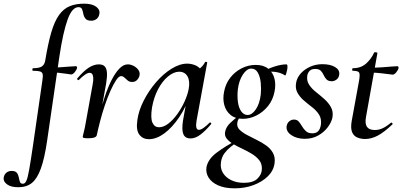

<svg xmlns="http://www.w3.org/2000/svg" viewBox="-137 -746 2194 1047"><path d="M-37 275Q-78 275 -99 259Q-120 243 -117 223Q-114 205 -102 195.5Q-90 186 -74 186Q-53 186 -45 196.5Q-37 207 -34.5 221Q-32 235 -28.5 245.5Q-25 256 -12 256Q-1 256 6.5 240.5Q14 225 22 180Q30 135 43 47L94 -306Q98 -331 95.5 -342Q93 -353 81 -356.5Q69 -360 43 -360Q39 -360 39.5 -367Q40 -374 43 -374Q76 -374 91 -383.5Q106 -393 110 -418Q125 -509 142.5 -569Q160 -629 184.5 -663.5Q209 -698 242.5 -712Q276 -726 322 -726Q364 -726 386.5 -710Q409 -694 405 -671Q402 -652 389.5 -642.5Q377 -633 361 -633Q338 -633 329 -644.5Q320 -656 317.5 -670Q315 -684 310.5 -695.5Q306 -707 291 -707Q256 -707 231.5 -639Q207 -571 187 -439L120 21Q106 117 86 172.5Q66 228 37 251.5Q8 275 -37 275ZM250 -340Q246 -341 227 -343.5Q208 -346 183 -349Q158 -352 134 -352L136 -377Q159 -377 188.5 -379Q218 -381 243 -383Q268 -385 276 -385Q281 -385 282.5 -381.5Q284 -378 283 -374Q281 -366 271 -353Q261 -340 250 -340Z M391 -10 381 -11Q391 -62 404.5 -115.5Q418 -169 434.5 -219Q451 -269 471 -308.5Q491 -348 513.5 -371.5Q536 -395 560 -395Q575 -395 591 -387Q607 -379 617 -365.5Q627 -352 624 -336Q622 -323 611.5 -311Q601 -299 584 -299Q569 -299 559.5 -307Q550 -315 541.5 -323Q533 -331 523 -331Q511 -331 496 -308.5Q481 -286 465 -250Q449 -214 434.5 -171Q420 -128 409 -85.5Q398 -43 391 -10ZM344 8Q326 8 320 6Q314 4 314 1Q314 -3 320 -26Q326 -49 330 -74L368 -284Q373 -309 371.5 -323Q370 -337 365 -343Q360 -349 352 -349Q341 -349 326 -338.5Q311 -328 293 -310Q290 -307 286 -311Q282 -315 285 -319Q319 -359 347 -377Q375 -395 402 -395Q423 -395 433.5 -384.5Q444 -374 446 -351.5Q448 -329 442 -292L391 -10Q389 8 344 8Z M675 13Q642 13 623 -11.5Q604 -36 612 -91Q619 -143 646.5 -197Q674 -251 713.5 -297Q753 -343 798 -371Q843 -399 884 -399Q903 -399 923 -392Q943 -385 957.5 -368.5Q972 -352 974 -326L920 -357Q935 -359 953 -373Q971 -387 981 -407Q983 -410 988.5 -408.5Q994 -407 993 -405L935 -89Q926 -38 948 -38Q958 -38 973 -48.5Q988 -59 1006 -77Q1009 -80 1013 -76Q1017 -72 1014 -69Q983 -32 955.5 -11.5Q928 9 902 9Q873 9 863 -14Q853 -37 861 -89L886 -229L906 -246Q880 -166 841 -108Q802 -50 759 -18.5Q716 13 675 13ZM730 -52Q755 -52 781 -72Q807 -92 830 -124Q853 -156 869.5 -192.5Q886 -229 892 -261Q900 -304 885.5 -329.5Q871 -355 839 -355Q809 -354 778.5 -328.5Q748 -303 725 -259.5Q702 -216 692 -160Q683 -101 694.5 -76.5Q706 -52 730 -52Z M1143 281Q1089 281 1053 265Q1017 249 1000.5 222.5Q984 196 989 165Q998 121 1045 86Q1092 51 1155 18L1162 26Q1142 38 1122 54Q1102 70 1087 90Q1072 110 1068 138Q1063 171 1078.5 196.5Q1094 222 1124 236.5Q1154 251 1193 251Q1244 251 1267.5 227.5Q1291 204 1291 175Q1292 147 1276.5 127.5Q1261 108 1236.5 93Q1212 78 1185 65.5Q1158 53 1135 39.5Q1112 26 1099 9.5Q1086 -7 1091 -29Q1096 -54 1119 -76Q1142 -98 1175 -123L1183 -116Q1173 -111 1165.5 -99.5Q1158 -88 1157 -76Q1154 -54 1169 -39Q1184 -24 1209 -10.5Q1234 3 1262 16.5Q1290 30 1314 47Q1338 64 1351.5 88Q1365 112 1360 146Q1354 186 1323 216Q1292 246 1245 263.5Q1198 281 1143 281ZM1187 -98Q1146 -98 1120.5 -119Q1095 -140 1086 -173.5Q1077 -207 1085 -246Q1093 -289 1118 -321.5Q1143 -354 1179.5 -373Q1216 -392 1258 -392Q1300 -392 1325.5 -371.5Q1351 -351 1359.5 -318Q1368 -285 1360 -246Q1351 -200 1324 -167Q1297 -134 1261 -116Q1225 -98 1187 -98ZM1213 -119Q1237 -119 1258 -149.5Q1279 -180 1285 -231Q1288 -260 1285 -293Q1282 -326 1269.5 -349Q1257 -372 1233 -372Q1209 -372 1187.5 -339.5Q1166 -307 1160 -259Q1156 -221 1160.5 -189Q1165 -157 1179 -138Q1193 -119 1213 -119ZM1295 -346 1294 -353Q1324 -372 1360.5 -383.5Q1397 -395 1425 -395Q1430 -395 1430.5 -385Q1431 -375 1428.5 -363Q1426 -351 1423 -342Q1420 -333 1417 -335Q1393 -351 1358.5 -354.5Q1324 -358 1295 -346Z M1525 11Q1482 11 1452 -9Q1422 -29 1426 -58Q1429 -75 1440.5 -84.5Q1452 -94 1466 -94Q1483 -94 1492.5 -82.5Q1502 -71 1510.5 -56.5Q1519 -42 1531.5 -30.5Q1544 -19 1566 -19Q1587 -19 1598 -30.5Q1609 -42 1613 -66Q1617 -98 1603 -120.5Q1589 -143 1565.5 -161Q1542 -179 1520 -198Q1498 -217 1485 -240.5Q1472 -264 1478 -296Q1483 -323 1503 -345.5Q1523 -368 1554 -382Q1585 -396 1621 -396Q1664 -396 1690 -380.5Q1716 -365 1713 -340Q1711 -322 1698.5 -312.5Q1686 -303 1673 -303Q1653 -303 1643.5 -313Q1634 -323 1628 -336.5Q1622 -350 1612.5 -360Q1603 -370 1581 -370Q1562 -370 1552 -360Q1542 -350 1539 -336Q1534 -307 1548 -285Q1562 -263 1585.5 -244.5Q1609 -226 1631.5 -206Q1654 -186 1667.5 -162Q1681 -138 1676 -106Q1671 -80 1650.5 -52.5Q1630 -25 1598 -7Q1566 11 1525 11Z M1854 12Q1832 12 1812 4Q1792 -4 1783 -25.5Q1774 -47 1781 -87L1821 -306Q1827 -340 1821.5 -350Q1816 -360 1787 -360Q1783 -360 1783.5 -367Q1784 -374 1787 -374Q1831 -374 1859.5 -399.5Q1888 -425 1903 -459Q1904 -462 1913 -461Q1922 -460 1921 -456L1859 -109Q1852 -72 1864 -54.5Q1876 -37 1907 -37Q1930 -37 1951.5 -47.5Q1973 -58 1995 -77Q1997 -79 2001.5 -75Q2006 -71 2003 -68Q1958 -25 1923 -6.5Q1888 12 1854 12ZM2004 -339Q2002 -339 1983 -341.5Q1964 -344 1937.5 -347Q1911 -350 1884 -350L1886 -377Q1917 -377 1946 -379Q1975 -381 1997.5 -383Q2020 -385 2029 -385Q2034 -385 2035.5 -381.5Q2037 -378 2036 -374Q2035 -366 2024.5 -352.5Q2014 -339 2004 -339Z"/></svg>

Font: Cormorant SemiBold
Style: Italic
Weight: 600
Italic angle: -10°
Designer: Christian Thalmann (Catharsis Fonts)
Foundry: Catharsis Fonts
Version: Version 4.000